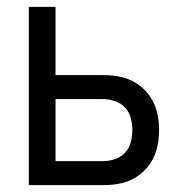

<svg xmlns="http://www.w3.org/2000/svg" viewBox="-20 -540 540 560"><path d="M64 0V-520H142V-321H280Q302 -321 323.5 -317.5Q345 -314 364.5 -304.5Q384 -295 400 -279.5Q416 -264 426 -244.5Q436 -225 440 -203.5Q444 -182 444 -161Q444 -139 440 -117.5Q436 -96 426 -76.5Q416 -57 400 -41.5Q384 -26 364.5 -16.5Q345 -7 323.5 -3.5Q302 0 280 0ZM142 -70H280Q298 -70 315.5 -76Q333 -82 345 -95Q357 -108 361.5 -125.5Q366 -143 366 -161Q366 -178 361.5 -195.5Q357 -213 345 -226Q333 -239 315.5 -245Q298 -251 280 -251H142Z"/></svg>

Font: Iosevka MaddieWtf
Style: Regular
Weight: 400
Monospace: yes
Designer: Belleve Invis
Foundry: Belleve Invis
Version: Version 31.3.0; ttfautohint (v1.8.3)